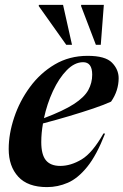

<svg xmlns="http://www.w3.org/2000/svg" viewBox="-20 -752 504 784"><path d="M409 -206.5Q374.5 -118 336.2 -70.8Q298 -23.5 257 -5.8Q216 12 172 12Q93.5 12 54.5 -30.5Q15.5 -73 15.5 -143.5Q15.5 -205.5 37.8 -272.2Q60 -339 102 -396.2Q144 -453.5 203.5 -488.8Q263 -524 338 -524Q410 -524 437.2 -496.2Q464.5 -468.5 464.5 -432.5Q464.5 -408 456.8 -383.5Q449 -359 433.5 -337Q406.5 -324.5 361.5 -309.2Q316.5 -294 262.8 -278Q209 -262 155.5 -248Q148.5 -208.5 148.5 -172Q148.5 -120.5 167.5 -97.5Q186.5 -74.5 226 -74.5Q269 -74.5 313.2 -101Q357.5 -127.5 402.5 -207ZM319.5 -498Q284.5 -498 252.5 -465.2Q220.5 -432.5 196.2 -380.2Q172 -328 159.5 -269.5Q239 -299.5 281.8 -327.2Q324.5 -355 340.5 -384.2Q356.5 -413.5 356.5 -447Q356.5 -498 319.5 -498ZM274 -569H250.5L138 -727.5L139 -732H237.5ZM391.5 -569H371.5L311 -727.5L311.5 -732H404Z"/></svg>

Font: Newsreader 72pt SemiBold
Style: Italic
Weight: 600
Italic angle: -17°
Designer: Hugues Gentile
Foundry: Production Type
Version: Version 1.003; ttfautohint (v1.8.3)